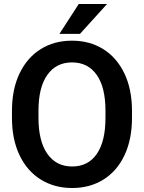

<svg xmlns="http://www.w3.org/2000/svg" viewBox="-20 -933 722 963"><path d="M381 -763H278L375 -913H517ZM342 10Q253 10 184.5 -32.5Q116 -75 78 -154.5Q40 -234 40 -342V-377Q40 -485 78 -564.5Q116 -644 184 -686.5Q252 -729 341 -729Q430 -729 498 -686.5Q566 -644 604 -564.5Q642 -485 642 -377V-342Q642 -234 604.5 -154.5Q567 -75 499 -32.5Q431 10 342 10ZM341 -620Q262 -620 217.5 -557.5Q173 -495 173 -378V-342Q173 -225 217.5 -161.5Q262 -98 342 -98Q422 -98 465.5 -161Q509 -224 509 -342V-378Q509 -495 465 -557.5Q421 -620 341 -620Z"/></svg>

Font: Freesentation 7 Bold
Style: Regular
Weight: 700
Designer: glyphs from Roboto by Christian Robertson / Hangul glyphs from Noto Sans CJK(Source Han Sans) by Jang Soo-young and Kang
Foundry: PT&
Version: Version 2.001